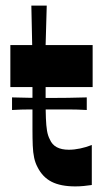

<svg xmlns="http://www.w3.org/2000/svg" viewBox="-20 -654 374 686"><path d="M249 12Q197 12 164.5 -4.5Q132 -21 114 -57Q106 -72 102 -90.5Q98 -109 97 -134Q96 -159 96 -193Q96 -214 96 -236Q96 -258 96 -279.5Q96 -301 96 -317.5Q96 -334 96 -343H17V-493H95L92 -634H147L143 -493H311V-343H143Q143 -329 143 -317Q143 -305 143 -294Q143 -258 144 -231.5Q145 -205 148 -187Q151 -169 158 -156Q166 -137 183 -128Q200 -119 226 -119Q245 -119 266.5 -123.5Q288 -128 308 -136V7Q295 9 279.5 10.5Q264 12 249 12ZM23 -261V-306Q56 -305 89.5 -304.5Q123 -304 156 -304Q190 -304 223 -304.5Q256 -305 290 -306V-261Q256 -263 223 -263Q190 -263 156 -263Q123 -263 89.5 -263Q56 -263 23 -261Z"/></svg>

Font: Ojuju
Style: Bold
Weight: 700
Designer: Chisaokwu Joboson, Mirko Velimirovic
Foundry: Udi Foundry
Version: Version 1.000